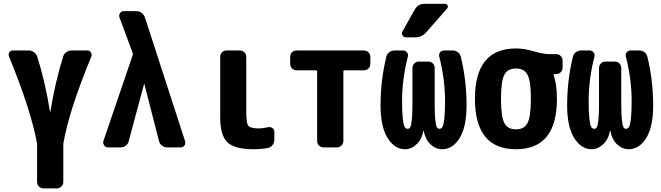

<svg xmlns="http://www.w3.org/2000/svg" viewBox="-20 -790 3540 1029"><path d="M449.2 -519.5Q460.9 -519.5 467.3 -509.3Q473.6 -499 469.7 -487.3Q348.6 -194.3 319.3 -19.5V184.6Q319.3 199.2 309.1 209.5Q298.8 219.7 284.2 219.7H213.9Q199.2 219.7 189 210Q178.7 200.2 178.7 184.6V-19.5Q148.4 -193.4 28.3 -487.3Q23.4 -499 29.8 -509.3Q36.1 -519.5 48.8 -519.5H133.8Q149.4 -519.5 162.1 -510.3Q174.8 -501 179.7 -486.3Q222.7 -349.6 248 -191.4Q248 -190.4 249 -190.4Q250 -190.4 250 -191.4Q275.4 -349.6 318.4 -486.3Q322.3 -501 335 -510.3Q347.7 -519.5 364.3 -519.5Z M756.8 -696.3 971.7 -34.2Q975.6 -21.5 968.8 -10.7Q961.9 0 948.2 0H876Q861.3 0 848.6 -9.3Q835.9 -18.6 832 -34.2L753.9 -338.9Q753.9 -339.8 752.9 -339.8Q752 -339.8 752 -338.9L669.9 -34.2Q667 -19.5 654.3 -9.8Q641.6 0 626 0H557.6Q545.9 0 538.1 -11.2Q530.3 -22.5 534.2 -34.2L691.4 -495.1Q693.4 -500 691.4 -504.9L620.1 -697.3Q616.2 -709 623.5 -719.7Q630.9 -730.5 642.6 -730.5H710.9Q726.6 -730.5 739.3 -720.7Q752 -710.9 756.8 -696.3Z M1416 -108.4Q1428.7 -111.3 1439.5 -104Q1450.2 -96.7 1450.2 -84V-40Q1450.2 -24.4 1440.4 -12.2Q1430.7 0 1416 2.9Q1381.8 9.8 1339.8 9.8Q1237.3 9.8 1198.7 -27.3Q1160.2 -64.5 1160.2 -160.2V-485.4Q1160.2 -500 1169.9 -509.8Q1179.7 -519.5 1195.3 -519.5H1264.6Q1279.3 -519.5 1289.6 -509.8Q1299.8 -500 1299.8 -485.4V-190.4Q1299.8 -129.9 1311 -115.7Q1322.3 -101.6 1370.1 -101.6Q1391.6 -102.5 1416 -108.4Z M1929.7 -519.5Q1944.3 -519.5 1954.6 -509.8Q1964.8 -500 1964.8 -485.4V-448.2Q1964.8 -433.6 1955.1 -423.3Q1945.3 -413.1 1929.7 -413.1H1825.2Q1820.3 -413.1 1820.3 -408.2V-35.2Q1820.3 -20.5 1810.1 -10.3Q1799.8 0 1785.2 0H1714.8Q1700.2 0 1689.9 -9.8Q1679.7 -19.5 1679.7 -35.2V-408.2Q1679.7 -413.1 1674.8 -413.1H1570.3Q1555.7 -413.1 1545.4 -422.9Q1535.2 -432.6 1535.2 -448.2V-485.4Q1535.2 -500 1544.9 -509.8Q1554.7 -519.5 1570.3 -519.5Z M2405.3 -519.5Q2420.9 -519.5 2433.1 -510.7Q2445.3 -502 2449.2 -487.3Q2480.5 -361.3 2480.5 -224.6Q2480.5 -110.4 2443.4 -50.3Q2406.2 9.8 2349.6 9.8Q2314.5 9.8 2286.6 -17.1Q2258.8 -43.9 2251 -88.9Q2251 -89.8 2250 -89.8Q2249 -89.8 2249 -88.9Q2241.2 -43.9 2212.9 -17.1Q2184.6 9.8 2150.4 9.8Q2094.7 9.8 2057.1 -50.8Q2019.5 -111.3 2019.5 -224.6Q2019.5 -360.4 2050.8 -487.3Q2054.7 -502 2066.9 -510.7Q2079.1 -519.5 2094.7 -519.5H2139.6Q2152.3 -519.5 2160.6 -509.8Q2168.9 -500 2166 -487.3Q2134.8 -365.2 2134.8 -250Q2134.8 -188.5 2138.7 -153.8Q2142.6 -119.1 2148.9 -109.4Q2155.3 -99.6 2165 -99.6Q2173.8 -99.6 2178.7 -108.4Q2183.6 -117.2 2187 -146.5Q2190.4 -175.8 2190.4 -230.5V-424.8Q2190.4 -439.5 2200.2 -449.7Q2210 -460 2224.6 -460H2275.4Q2290 -460 2299.8 -450.2Q2309.6 -440.4 2309.6 -424.8V-230.5Q2309.6 -176.8 2313 -147Q2316.4 -117.2 2321.3 -108.4Q2326.2 -99.6 2335 -99.6Q2344.7 -99.6 2351.1 -109.4Q2357.4 -119.1 2361.3 -153.8Q2365.2 -188.5 2365.2 -250Q2365.2 -365.2 2334 -487.3Q2331.1 -500 2338.9 -509.8Q2346.7 -519.5 2360.4 -519.5ZM2254.9 -769.5H2365.2Q2375 -769.5 2378.9 -760.7Q2382.8 -752 2376 -744.1L2263.7 -616.2Q2240.2 -589.8 2205.1 -589.8H2155.3Q2143.6 -589.8 2137.2 -600.6Q2130.9 -611.3 2136.7 -621.1L2203.1 -739.3Q2220.7 -769.5 2254.9 -769.5Z M2683.1 -130.4Q2701.2 -96.7 2745.1 -96.7Q2789.1 -96.7 2807.1 -130.4Q2825.2 -164.1 2825.2 -260.3Q2825.2 -356.4 2807.1 -389.6Q2789.1 -422.9 2745.1 -422.9Q2701.2 -422.9 2683.1 -389.6Q2665 -356.4 2665 -260.3Q2665 -164.1 2683.1 -130.4ZM2960 -500Q2974.6 -500 2984.9 -490.2Q2995.1 -480.5 2995.1 -464.8V-427.7Q2995.1 -413.1 2984.9 -402.8Q2974.6 -392.6 2960 -392.6H2947.3Q2946.3 -392.6 2946.3 -391.6V-390.6Q2947.3 -389.6 2947.3 -388.7Q2964.8 -335 2964.8 -259.8Q2964.8 9.8 2745.1 9.8Q2525.4 9.8 2525.4 -260.3Q2525.4 -530.3 2745.1 -530.3Q2790 -530.3 2840.3 -515.1Q2890.6 -500 2924.8 -500Z M3405.3 -519.5Q3420.9 -519.5 3433.1 -510.7Q3445.3 -502 3449.2 -487.3Q3480.5 -361.3 3480.5 -224.6Q3480.5 -110.4 3443.4 -50.3Q3406.2 9.8 3349.6 9.8Q3314.5 9.8 3286.6 -17.1Q3258.8 -43.9 3251 -88.9Q3251 -89.8 3250 -89.8Q3249 -89.8 3249 -88.9Q3241.2 -43.9 3212.9 -17.1Q3184.6 9.8 3150.4 9.8Q3094.7 9.8 3057.1 -50.8Q3019.5 -111.3 3019.5 -224.6Q3019.5 -360.4 3050.8 -487.3Q3054.7 -502 3066.9 -510.7Q3079.1 -519.5 3094.7 -519.5H3139.6Q3152.3 -519.5 3160.6 -509.8Q3168.9 -500 3166 -487.3Q3134.8 -365.2 3134.8 -250Q3134.8 -188.5 3138.7 -153.8Q3142.6 -119.1 3148.9 -109.4Q3155.3 -99.6 3165 -99.6Q3173.8 -99.6 3178.7 -108.4Q3183.6 -117.2 3187 -146.5Q3190.4 -175.8 3190.4 -230.5V-424.8Q3190.4 -439.5 3200.2 -449.7Q3210 -460 3224.6 -460H3275.4Q3290 -460 3299.8 -450.2Q3309.6 -440.4 3309.6 -424.8V-230.5Q3309.6 -176.8 3313 -147Q3316.4 -117.2 3321.3 -108.4Q3326.2 -99.6 3335 -99.6Q3344.7 -99.6 3351.1 -109.4Q3357.4 -119.1 3361.3 -153.8Q3365.2 -188.5 3365.2 -250Q3365.2 -365.2 3334 -487.3Q3331.1 -500 3338.9 -509.8Q3346.7 -519.5 3360.4 -519.5Z"/></svg>

Font: Rounded-L Mgen+ 1m bold
Style: Bold
Weight: 700
Designer: [Source Han Sans]
Ryoko NISHIZUKA  (kana & ideographs); Paul D. Hunt (Latin, Greek & Cyrillic); Wenlong ZHANG  (bopomofo
Version: Version 1.059.20150602